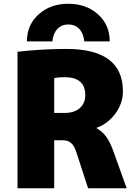

<svg xmlns="http://www.w3.org/2000/svg" viewBox="-20 -1000 726 1020"><path d="M563 -780H428Q423 -824 400.5 -847Q378 -870 343 -870Q308 -870 285.5 -847Q263 -824 258 -780H123Q123 -868 185.5 -924Q248 -980 343 -980Q438 -980 500.5 -924Q563 -868 563 -780ZM268 -255V0H73V-725Q203 -740 333 -740Q633 -740 633 -515Q633 -452 594 -398Q555 -344 493 -321V-319Q523 -302 543 -275.5Q563 -249 581 -200L653 0H448L386 -190Q375 -225 358 -240Q341 -255 313 -255ZM268 -400H323Q374 -400 403.5 -425.5Q433 -451 433 -495Q433 -590 323 -590Q291 -590 268 -585Z"/></svg>

Font: M PLUS 1p Black
Style: Regular
Weight: 900
Version: Version 1.061